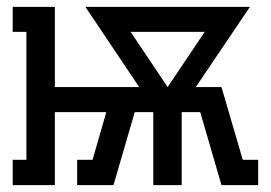

<svg xmlns="http://www.w3.org/2000/svg" viewBox="-20 -540 790 560"><path d="M17 0V-74H57V-447H17V-520H140V-286H386L229 -520H709L551 -286H626L688 -74H733V0H626L564 -213H510V0H427V-213H373L311 0H205V-74H250L290 -213H140V0ZM469 -286 577 -447H361Z"/></svg>

Font: Iosevka Plex Etoile
Style: Regular
Weight: 400
Designer: Belleve Invis
Foundry: Belleve Invis
Version: Version 25.1.1; ttfautohint (v1.8.4)